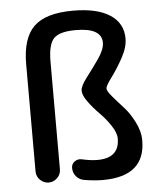

<svg xmlns="http://www.w3.org/2000/svg" viewBox="-54 -807 712 863"><g transform="rotate(-5 302.0 -375.0)"><path d="M77 -55V-538Q77 -656 130.5 -708Q184 -760 307 -760Q416 -760 474 -722Q532 -684 532 -615Q532 -575 506 -528Q480 -481 453.5 -445.5Q427 -410 427 -398Q427 -387 449 -361Q471 -335 497 -307Q523 -279 545 -236Q567 -193 567 -152Q567 10 375 10Q338 10 290 2Q269 -2 255.5 -18Q242 -34 242 -56Q242 -74 256.5 -84.5Q271 -95 289 -91Q328 -82 359 -82Q458 -82 458 -170Q458 -196 435.5 -229.5Q413 -263 386.5 -289.5Q360 -316 337.5 -346.5Q315 -377 315 -398Q315 -419 343.5 -456Q372 -493 400.5 -534Q429 -575 429 -605Q429 -672 312 -672Q239 -672 213 -645Q187 -618 187 -540V-55Q187 -32 170.5 -16Q154 0 132 0Q110 0 93.5 -16Q77 -32 77 -55Z"/></g></svg>

Font: Rounded Mplus 1c Medium
Style: Regular
Weight: 500
Version: Version 1.059.20150529